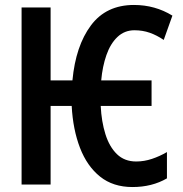

<svg xmlns="http://www.w3.org/2000/svg" viewBox="-20 -744 739 774"><path d="M514 10Q436 10 383.5 -32Q331 -74 302.5 -148Q274 -222 269 -317H184V0H67V-714H184V-420H272Q285 -559 346.5 -641.5Q408 -724 520 -724Q605 -724 675 -681L640 -583Q612 -602 583.5 -612Q555 -622 522 -622Q482 -622 453.5 -595Q425 -568 409 -522Q393 -476 388 -420H591V-317H386Q389 -254 405 -203Q421 -152 451.5 -122.5Q482 -93 529 -93Q561 -93 592.5 -103.5Q624 -114 653 -131V-25Q593 10 514 10Z"/></svg>

Font: Noto Sans ExtraCondensed SemiBold
Style: Regular
Weight: 600
Width: 2
Designer: Monotype Design Team
Foundry: Monotype Imaging Inc.
Version: Version 2.013; ttfautohint (v1.8.4.7-5d5b)